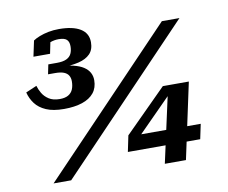

<svg xmlns="http://www.w3.org/2000/svg" viewBox="-82 -864 1150 967"><g transform="rotate(-10 493.5 -380.5)"><path d="M267 -711Q296 -711 308 -700Q320 -689 320 -666Q320 -644 312.5 -628Q305 -612 287 -603.5Q269 -595 238 -595H194L184 -546H220Q248 -546 264.5 -539.5Q281 -533 288.5 -520.5Q296 -508 296 -491Q296 -467 288.5 -449.5Q281 -432 264.5 -422.5Q248 -413 221 -413Q187 -413 165.5 -427Q144 -441 132.5 -461Q121 -481 116 -499L60 -475Q68 -443 87.5 -417Q107 -391 142.5 -375.5Q178 -360 234 -360Q288 -360 327 -373Q366 -386 387 -412Q408 -438 408 -477Q408 -498 398.5 -515.5Q389 -533 369 -546Q349 -559 317.5 -566.5Q286 -574 242 -575L258 -568Q308 -569 345.5 -578Q383 -587 404 -608.5Q425 -630 425 -668Q425 -714 386.5 -737.5Q348 -761 277 -761Q248 -761 223 -756Q198 -751 177.5 -743Q157 -735 144 -726L127 -646H212L226 -715Q217 -714 209.5 -708.5Q202 -703 197 -696.5Q192 -690 188 -683Q202 -695 223 -703Q244 -711 267 -711ZM795 -710H885L206 0H116ZM512 -91 529 -173 743 -387H789L776 -351L555 -128L564 -167H898L882 -91ZM793 0H685L763 -355L771 -387H876Z"/></g></svg>

Font: Roboto Serif SemiBold
Style: Italic
Weight: 600
Italic angle: -10°
Version: Version 1.007